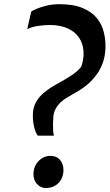

<svg xmlns="http://www.w3.org/2000/svg" viewBox="-20 -912 537 941"><path d="M164 -248Q156.5 -259.5 151.2 -275.5Q146 -291.5 143.2 -310.8Q140.5 -330 141 -350Q141.5 -384.5 156.2 -411Q171 -437.5 196.8 -458.8Q222.5 -480 255 -498Q296.5 -520.5 328.2 -541.2Q360 -562 376.5 -583Q380.5 -590.5 383 -600Q385.5 -609.5 387.2 -620.2Q389 -631 389.5 -640Q391.5 -685.5 372.5 -719Q353.5 -752.5 315.8 -771Q278 -789.5 224 -789.5Q197 -789.5 165.5 -784.8Q134 -780 113.5 -769L133 -855Q139.5 -860.5 159.8 -869Q180 -877.5 209 -884.5Q238 -891.5 270.5 -891.5Q339.5 -891.5 384.2 -873Q429 -854.5 453.8 -824.2Q478.5 -794 488 -757.2Q497.5 -720.5 497 -684Q496.5 -642 485.5 -609.2Q474.5 -576.5 457 -551.5Q435.5 -521.5 412.8 -501.5Q390 -481.5 365.2 -466.8Q340.5 -452 313 -436.5Q293 -425.5 277.2 -410.5Q261.5 -395.5 252.2 -377.8Q243 -360 241.5 -340Q240 -323 239.8 -305Q239.5 -287 240.5 -271.8Q241.5 -256.5 244.5 -247H170.5ZM144 -61.5Q145.5 -99 170 -123.5Q194.5 -148 227 -148Q258 -148 274.8 -127.5Q291.5 -107 291 -76.5Q290 -38 265.8 -14.2Q241.5 9.5 205 9.5Q179.5 9.5 161.2 -10.2Q143 -30 144 -61.5Z"/></svg>

Font: Merriweather 20pt
Style: Bold Italic
Weight: 700
Italic angle: -7.8°
Version: Version 2.101